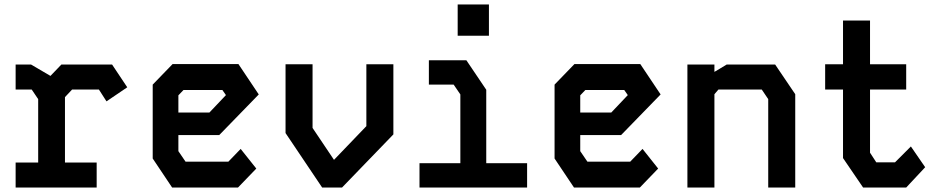

<svg xmlns="http://www.w3.org/2000/svg" viewBox="-20 -840 4240 860"><path d="M50 -551V-439H122L151 -396V-112H50V0H413V-112H271V-405L303 -439H423L457 -386L550 -449L482 -551H255L206 -500L119 -551Z M753 -553 664 -461V-130L751 0H1046L1128 -85L1058 -173L1003 -116H811L779 -163V-235H962L1139 -417L1048 -553ZM779 -413 802 -437H976L992 -414L918 -336H779Z M1621 -552V-275L1476 -124L1380 -267V-552H1259V-244L1423 0H1512L1742 -238V-552Z M1901 -570V-461H2012L2042 -417V-109H1859V0H2341V-109H2158V-438L2069 -570ZM2030 -680V-820H2170V-680Z M2553 -553 2464 -461V-130L2551 0H2846L2928 -85L2858 -173L2803 -116H2611L2579 -163V-235H2762L2939 -417L2848 -553ZM2579 -413 2602 -437H2776L2792 -414L2718 -336H2579Z M3059 -551V0H3180V-418L3198 -439H3392L3421 -396V0H3542V-418L3452 -551H3235L3180 -518V-551Z M3756 -748H3877V-552H4039V-439H3877V-156L3905 -113H3989L4060 -184L4124 -91L4039 0H3846L3756 -132V-439H3676V-552H3756Z"/></svg>

Font: Kode Mono
Style: Bold
Weight: 700
Monospace: yes
Designer: Isa Ozler
Foundry: Kadena LLC
Version: Version 1.206;gftools[0.9.28]